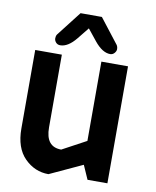

<svg xmlns="http://www.w3.org/2000/svg" viewBox="-87 -850 748 923"><g transform="rotate(10 286.5 -388.5)"><path d="M500 0H403L373 -68L213 6Q146 6 96.5 -43.5Q47 -93 47 -188V-571H177V-216Q177 -121 253 -121L370 -184V-571H500ZM283 -718 238 -662Q199 -614 161 -614Q148 -614 140 -623Q132 -632 132 -643Q132 -654 137 -662L231 -783H335L429 -662Q434 -654 434 -643.5Q434 -633 425.5 -623.5Q417 -614 405 -614Q367 -614 328 -662Z"/></g></svg>

Font: Viga
Style: Regular
Weight: 400
Designer: Oscar Yáñez
Foundry: Fontstage
Version: Version 1.001